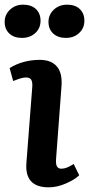

<svg xmlns="http://www.w3.org/2000/svg" viewBox="-32 -781 378 815"><path d="M65.9 -761.2Q100.6 -761.2 120.4 -742.7Q140.1 -724.1 140.1 -692.9Q140.1 -661.1 117.7 -640.6Q95.2 -620.1 61 -620.1Q27.3 -620.1 7.6 -638.7Q-12.2 -657.2 -12.2 -688Q-12.2 -718.8 10.5 -740Q33.2 -761.2 65.9 -761.2ZM252.9 -761.2Q287.1 -761.2 306.6 -742.7Q326.2 -724.1 326.2 -692.9Q326.2 -661.6 304 -640.9Q281.7 -620.1 248 -620.1Q213.9 -620.1 193.8 -638.7Q173.8 -657.2 173.8 -688Q173.8 -718.8 196.5 -740Q219.2 -761.2 252.9 -761.2ZM105 -412.1Q106.4 -432.1 100.8 -442.1Q95.2 -452.1 79.1 -452.1Q72.3 -452.1 63.7 -450.4Q55.2 -448.7 50.5 -447Q45.9 -445.3 36.1 -441.7Q26.4 -438 23.9 -437L8.8 -492.2Q65.9 -526.9 137.2 -526.9Q185.1 -526.9 209.2 -499Q233.4 -471.2 229 -414.1L206.1 -107.9Q205.1 -93.8 206.3 -85Q207.5 -76.2 212.9 -70.6Q218.3 -64.9 229 -64.9Q250.5 -64.9 280.8 -85L304.2 -37.1Q286.1 -19 248.3 -2.4Q210.4 14.2 174.8 14.2Q71.8 14.2 80.1 -89.8Z"/></svg>

Font: Literata Book
Style: Bold Italic
Weight: 700
Italic angle: -3°
Designer: Latin by Veronika Burian and Jose Scaglione. Greek by Irene Vlachou. Cyrillic by Vera Evstafieva
Foundry: TypeTogether
Version: Version 1.003;PS 001.003;hotconv 1.0.88;makeotf.lib2.5.64775